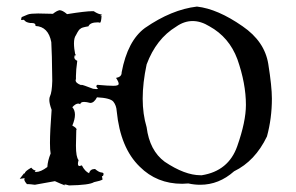

<svg xmlns="http://www.w3.org/2000/svg" viewBox="-20 -554 899 584"><path d="M190 10Q252 9 266 0Q286 -4 292 -8L290 -18L293 -19L290 -13Q295 -21 295 -25Q295 -29 288 -29.5Q281 -30 269 -40Q254 -40 251 -27Q238 -33 229 -51L222 -49Q217 -49 217 -56Q217 -60 219 -67Q211 -76 211 -111L212 -158L213 -160Q213 -165 200 -172Q208 -191 208 -205Q208 -219 200 -228Q210 -239 218 -239Q221 -239 224 -237Q225 -244 236 -244Q243 -244 254 -241H255Q266 -241 275 -258Q316 -256 325 -244.5Q334 -233 335 -216Q346 -104 405 -47Q457 5 534 5L553 4Q571 8 589 8Q646 8 692 -33Q756 -64 792 -139Q807 -194 807 -254Q807 -291 796 -359.5Q785 -428 718 -474Q642 -527 579 -534Q502 -525 421 -469Q368 -430 350 -334V-333Q350 -320 333 -317Q341 -305 341 -299Q341 -293 325 -293Q309 -293 276 -296Q273 -294 273 -292Q273 -289 278 -284Q277 -283 273 -283L263 -284Q232 -296 228 -296L227 -295Q210 -301 210 -310L211 -314V-323Q211 -340 215 -369Q206 -373 206 -380Q206 -384 210 -390L211 -382L209 -387Q205 -407 205 -422Q205 -439 211 -447Q221 -467 226 -467Q226 -470 249 -474Q254 -486 277 -486Q281 -486 283 -485H284Q288 -485 289 -508L286 -504Q286 -510 295 -511L290 -510Q280 -510 265 -520H261Q240 -520 184 -511Q170 -523 161 -523Q152 -521 141 -512L96 -513Q73 -513 65 -510Q57 -507 46 -502L44 -495Q44 -493 47 -493L51 -494Q53 -494 56.5 -490Q60 -486 72 -484H77Q88 -484 88 -477V-475Q127 -473 136 -426Q138 -396 139 -308Q138 -273 132 -261Q130 -257 130 -250Q130 -239 137 -220Q132 -155 132 -119Q132 -97 134 -87Q125 -65 124 -46Q104 -31 90 -31Q86 -31 86 -33L89 -36H87Q82 -36 75 -44Q56 -33 56 -28V-25L54 -28L40 -10L54 -12Q55 -12 55 -11Q54 -10 54 -8Q54 -3 62 6H65Q71 6 86 8L147 -3Q164 5 178 10L176 8Q176 7 177 7Q180 7 190 10ZM594 -21H590Q542 -21 481 -62Q435 -96 426 -167Q414 -207 414 -254Q414 -302 426 -358Q455 -436 516 -473Q540 -490 566 -490Q591 -490 617 -474Q677 -441 702 -374Q728 -300 728 -235Q728 -184 701.5 -109Q675 -34 594 -21Z"/></svg>

Font: Xiaobo Songti 小帛宋体
Style: Regular
Weight: 400
Version: Version 1.501;March 17, 2024;FontCreator 14.0.0.2814 64-bit